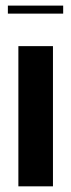

<svg xmlns="http://www.w3.org/2000/svg" viewBox="-20 -658 252 678"><path d="M203.1 -638.2V-609.9H7.8V-638.2ZM44.9 -495.1H167V0H44.9Z"/></svg>

Font: Moniqa Black Heading
Style: Regular
Weight: 900
Designer: Rajesh Rajput
Foundry: Rajesh Rajput
Version: Version 1.000